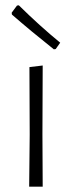

<svg xmlns="http://www.w3.org/2000/svg" viewBox="-20 -704 273 724"><path d="M51 -684Q130 -606 207 -543L190 -519L183 -518Q95 -588 25 -649L24 -656L44 -683ZM90 0 92 -195 91 -451 141 -457 140 -198 141 0Z"/></svg>

Font: Alegreya Sans Light
Style: Regular
Weight: 300
Designer: Juan Pablo del Peral
Foundry: Huerta Tipografica
Version: Version 2.007